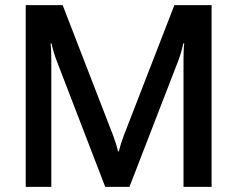

<svg xmlns="http://www.w3.org/2000/svg" viewBox="-20 -731 928 751"><path d="M80.6 0H180.7V-493.2Q180.7 -508.3 180.2 -527.1Q179.7 -545.9 177.7 -561H181.6Q184.6 -545.9 190.2 -527.1Q195.8 -508.3 201.7 -493.2L391.6 0H486.3L677.2 -493.2Q683.1 -508.3 688.5 -527.1Q693.8 -545.9 696.8 -561H700.7Q698.7 -545.9 698.2 -527.1Q697.8 -508.3 697.8 -493.2V0H807.6V-710.9H662.1L464.4 -201.2Q458.5 -186 453.6 -170.4Q448.7 -154.8 445.3 -139.2H441.4Q438 -154.8 433.1 -170.2Q428.2 -185.5 422.4 -201.2L225.1 -710.9H80.6Z"/></svg>

Font: Roboto Flex
Style: wght 500 wdth 100 opsz 14.0 GRAD 0.00 slnt 0.00 XTRA 468 XOPQ 96 YOPQ 79 YTLC 514 YTUC 712 YTAS 750 YTDE -203.00 YTFI 738
Weight: 500
Designer: Berlow after Robertson
Foundry: Google
Version: Version 3.100